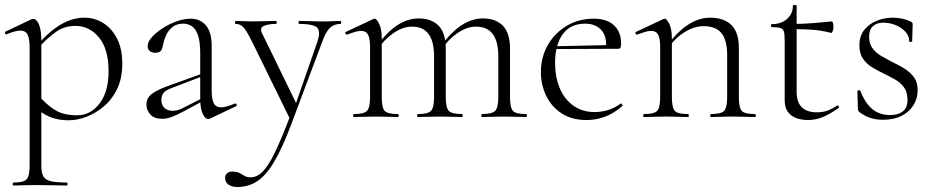

<svg xmlns="http://www.w3.org/2000/svg" viewBox="-21 -470 3752 771"><path d="M33 275Q30 275 30 269Q30 263 33 263Q74 263 86 250Q98 237 98 194V-278Q98 -314 90 -330.5Q82 -347 61 -347Q51 -347 37 -343.5Q23 -340 6 -332Q2 -331 -0.5 -336Q-3 -341 1 -343L104 -392Q108 -394 112 -394Q126 -394 135.5 -371.5Q145 -349 145 -305V194Q145 222 152.5 237Q160 252 182.5 257.5Q205 263 248 263Q250 263 250 269Q250 275 248 275Q222 275 190 274Q158 273 123 273Q98 273 74 274Q50 275 33 275ZM256 13Q218 13 188.5 3Q159 -7 124 -35L133 -88Q162 -53 197 -30Q232 -7 289 -7Q342 -7 378.5 -54Q415 -101 415 -184Q415 -273 376.5 -319.5Q338 -366 282 -366Q236 -366 201 -340Q166 -314 133 -278L125 -285Q176 -344 223 -371.5Q270 -399 318 -399Q359 -399 393.5 -377.5Q428 -356 449 -315Q470 -274 470 -215Q470 -155 449 -112Q428 -69 394.5 -41.5Q361 -14 324.5 -0.5Q288 13 256 13Z M823 6Q819 8 815 8Q803 8 793 -13Q783 -34 783 -74V-255Q783 -304 773.5 -330Q764 -356 748.5 -365.5Q733 -375 715 -375Q688 -375 671 -361Q654 -347 645.5 -327.5Q637 -308 634 -291Q633 -281 627.5 -269.5Q622 -258 602 -258Q589 -258 580.5 -265Q572 -272 572 -285Q572 -302 589 -321Q606 -340 632.5 -357Q659 -374 689 -384.5Q719 -395 745 -395Q782 -395 805.5 -368.5Q829 -342 829 -285V-108Q829 -72 837.5 -55.5Q846 -39 867 -39Q886 -39 922 -54Q927 -56 929 -50.5Q931 -45 926 -43ZM630 7Q598 7 582.5 -10.5Q567 -28 567 -50Q567 -76 588 -92.5Q609 -109 657 -126L793 -175L795 -165L667 -116Q645 -108 636 -97Q627 -86 627 -69Q627 -48 639.5 -36.5Q652 -25 671 -25Q682 -25 691.5 -27.5Q701 -30 709 -34L802 -81L804 -70L717 -23Q686 -7 667.5 0Q649 7 630 7Z M1346 -386Q1349 -386 1349 -380Q1349 -374 1346 -374Q1323 -374 1306 -360Q1289 -346 1274 -305L1149 28Q1113 124 1080 179.5Q1047 235 1011.5 258Q976 281 931 281Q912 281 897.5 272Q883 263 883 244Q883 232 891.5 225.5Q900 219 910 219Q930 219 940.5 224.5Q951 230 960.5 236Q970 242 986 242Q1011 242 1034 219Q1057 196 1083.5 141Q1110 86 1146 -9V13L991 -303Q969 -347 956.5 -360.5Q944 -374 925 -374Q923 -374 923 -380Q923 -386 925 -386Q940 -386 956 -385Q972 -384 987 -384Q1019 -384 1043.5 -385Q1068 -386 1088 -386Q1090 -386 1090 -380Q1090 -374 1088 -374Q1057 -374 1038.5 -366Q1020 -358 1032 -335L1172 -48L1152 -11L1253 -301Q1268 -345 1252 -359.5Q1236 -374 1180 -374Q1178 -374 1178 -380Q1178 -386 1180 -386Q1204 -386 1225.5 -385Q1247 -384 1281 -384Q1302 -384 1315 -385Q1328 -386 1346 -386Z M1914 0Q1912 0 1912 -6Q1912 -12 1914 -12Q1955 -12 1967.5 -25Q1980 -38 1980 -81V-244Q1980 -363 1891 -363Q1854 -363 1816.5 -337.5Q1779 -312 1750 -269L1746 -281Q1792 -343 1833.5 -369.5Q1875 -396 1918 -396Q1970 -396 1998.5 -366.5Q2027 -337 2027 -275V-81Q2027 -38 2038.5 -25Q2050 -12 2092 -12Q2095 -12 2095 -6Q2095 0 2092 0Q2075 0 2052 -1Q2029 -2 2003 -2Q1978 -2 1955 -1Q1932 0 1914 0ZM1657 0Q1654 0 1654 -6Q1654 -12 1657 -12Q1698 -12 1710 -25Q1722 -38 1722 -81V-244Q1722 -363 1634 -363Q1597 -363 1559.5 -337.5Q1522 -312 1493 -269L1489 -281Q1534 -343 1575.5 -369.5Q1617 -396 1660 -396Q1712 -396 1740.5 -366.5Q1769 -337 1769 -275V-81Q1769 -38 1781 -25Q1793 -12 1835 -12Q1837 -12 1837 -6Q1837 0 1835 0Q1817 0 1794.5 -1Q1772 -2 1746 -2Q1721 -2 1697.5 -1Q1674 0 1657 0ZM1400 0Q1397 0 1397 -6Q1397 -12 1400 -12Q1441 -12 1453 -25Q1465 -38 1465 -81V-281Q1465 -315 1457 -330.5Q1449 -346 1429 -346Q1419 -346 1405 -342Q1391 -338 1373 -331Q1369 -330 1366.5 -335Q1364 -340 1368 -342L1479 -394Q1481 -395 1484 -395Q1491 -395 1501.5 -374.5Q1512 -354 1512 -315V-81Q1512 -38 1523.5 -25Q1535 -12 1577 -12Q1580 -12 1580 -6Q1580 0 1577 0Q1560 0 1537 -1Q1514 -2 1489 -2Q1464 -2 1440.5 -1Q1417 0 1400 0Z M2335 12Q2274 12 2233 -15.5Q2192 -43 2171.5 -87Q2151 -131 2151 -180Q2151 -241 2179 -289.5Q2207 -338 2255 -366.5Q2303 -395 2363 -395Q2416 -395 2444.5 -368.5Q2473 -342 2473 -296Q2473 -285 2471 -279.5Q2469 -274 2461 -274H2412Q2417 -324 2393.5 -349.5Q2370 -375 2329 -375Q2270 -375 2239 -333Q2208 -291 2208 -218Q2208 -161 2226.5 -116.5Q2245 -72 2281 -46Q2317 -20 2367 -20Q2393 -20 2420 -28Q2447 -36 2471 -54Q2473 -56 2476.5 -51.5Q2480 -47 2478 -44Q2443 -14 2407.5 -1Q2372 12 2335 12ZM2195 -273 2194 -284 2424 -289V-274Z M2834 0Q2831 0 2831 -6Q2831 -12 2834 -12Q2875 -12 2887 -25Q2899 -38 2899 -81V-248Q2899 -309 2876 -337Q2853 -365 2804 -365Q2766 -365 2726.5 -340Q2687 -315 2658 -271L2654 -283Q2701 -345 2744 -372Q2787 -399 2831 -399Q2886 -399 2916 -369.5Q2946 -340 2946 -278V-81Q2946 -38 2957.5 -25Q2969 -12 3011 -12Q3014 -12 3014 -6Q3014 0 3011 0Q2994 0 2971 -1Q2948 -2 2923 -2Q2898 -2 2874.5 -1Q2851 0 2834 0ZM2565 0Q2562 0 2562 -6Q2562 -12 2565 -12Q2606 -12 2618 -25Q2630 -38 2630 -81V-281Q2630 -315 2622 -330.5Q2614 -346 2594 -346Q2584 -346 2570 -342Q2556 -338 2538 -331Q2534 -330 2531.5 -335Q2529 -340 2533 -342L2644 -394Q2646 -395 2649 -395Q2656 -395 2666.5 -374.5Q2677 -354 2677 -315V-81Q2677 -38 2688.5 -25Q2700 -12 2742 -12Q2745 -12 2745 -6Q2745 0 2742 0Q2725 0 2702 -1Q2679 -2 2654 -2Q2629 -2 2605.5 -1Q2582 0 2565 0Z M3223 12Q3199 12 3177.5 4.5Q3156 -3 3143 -20.5Q3130 -38 3130 -68V-306Q3130 -331 3127 -342.5Q3124 -354 3113 -357.5Q3102 -361 3078 -361Q3075 -361 3075 -367Q3075 -373 3078 -373Q3116 -373 3139.5 -394Q3163 -415 3163 -447Q3163 -450 3170.5 -450Q3178 -450 3178 -447V-102Q3178 -60 3198.5 -39.5Q3219 -19 3259 -19Q3286 -19 3306.5 -27.5Q3327 -36 3340 -46Q3344 -48 3347 -43.5Q3350 -39 3346 -36Q3309 -10 3281 1Q3253 12 3223 12ZM3316 -338Q3277 -348 3241.5 -350.5Q3206 -353 3166 -353V-374Q3205 -374 3241.5 -377Q3278 -380 3319 -384Q3322 -384 3324 -377.5Q3326 -371 3326 -361Q3326 -354 3323 -345.5Q3320 -337 3316 -338Z M3469 -322Q3469 -295 3482.5 -276.5Q3496 -258 3517.5 -245.5Q3539 -233 3562 -221Q3588 -209 3611 -194.5Q3634 -180 3649 -160Q3664 -140 3664 -108Q3664 -76 3648 -49Q3632 -22 3600.5 -5.5Q3569 11 3524 11Q3500 11 3477 4.5Q3454 -2 3430 -20Q3428 -22 3426 -25Q3424 -28 3424 -32L3422 -104Q3422 -107 3427.5 -107.5Q3433 -108 3434 -105Q3447 -71 3464.5 -49.5Q3482 -28 3504 -18Q3526 -8 3553 -8Q3588 -8 3606.5 -24.5Q3625 -41 3623 -74Q3622 -103 3608 -121Q3594 -139 3573 -151Q3552 -163 3529 -174Q3504 -186 3481.5 -199.5Q3459 -213 3444.5 -234Q3430 -255 3430 -288Q3430 -326 3450 -350.5Q3470 -375 3500.5 -387Q3531 -399 3564 -399Q3582 -399 3600 -395.5Q3618 -392 3635 -384Q3644 -380 3644 -373Q3644 -358 3643 -341Q3642 -324 3642 -304Q3642 -302 3636 -302Q3630 -302 3630 -304Q3630 -327 3613.5 -344Q3597 -361 3573.5 -370Q3550 -379 3527 -379Q3500 -379 3484.5 -365Q3469 -351 3469 -322Z"/></svg>

Font: Cormorant Light Light
Style: Regular
Weight: 300
Version: Version 4.000